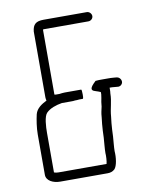

<svg xmlns="http://www.w3.org/2000/svg" viewBox="-75 -698 613 757"><g transform="rotate(-10 231.5 -319.0)"><path d="M252 -322C252 -335 251 -342 249 -342H184C177 -342 169 -341 162 -340H151C148 -340 145 -340 142 -341V-597C142 -598 142 -600 143 -602H324C334 -602 343 -610 343 -620C343 -630 334 -639 324 -639H151C120 -639 108 -628 105 -600V-336C105 -332 106 -328 107 -323C87 -313 66 -300 60 -277C55 -255 50 -225 50 -197V-36C50 -12 77 1 105 1H295C306 1 315 -2 323 -9C335 -21 339 -56 337 -80C337 -96 340 -122 341 -139C341 -157 343 -174 344 -191L347 -217C349 -248 360 -275 360 -307C361 -313 361 -318 361 -323V-330C368 -330 375 -330 381 -329L393 -328C398 -327 403 -329 407 -332C420 -343 411 -363 396 -365L385 -366C376 -367 367 -367 358 -367H335C328 -367 320 -367 311 -366C304 -359 297 -353 292 -344C284 -328 305 -327 314 -323L324 -319V-310L322 -296C321 -291 320 -286 319 -280L317 -262C314 -247 311 -239 310 -221L307 -194C306 -177 304 -159 304 -140C303 -122 300 -97 300 -79C301 -70 300 -46 297 -36H105C98 -36 92 -37 87 -39V-197C87 -222 89 -263 102 -276C117 -291 141 -299 165 -303H203C208 -303 213 -303 218 -304C223 -304 228 -304 235 -305H249C252 -305 252 -317 252 -322Z"/></g></svg>

Font: Electronic
Style: SeLt
Weight: 300
Version: Version 1.011